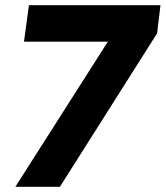

<svg xmlns="http://www.w3.org/2000/svg" viewBox="-20 -717 636 737"><path d="M39 0H210L583 -589L596 -697H91L72 -557H394Z"/></svg>

Font: HK Grotesk Black
Style: Italic
Weight: 900
Italic angle: -16°
Designer: Alfredo Marco Pradil
Foundry: Hanken Design Co.
Version: Version 3.001;FEAKit 1.0